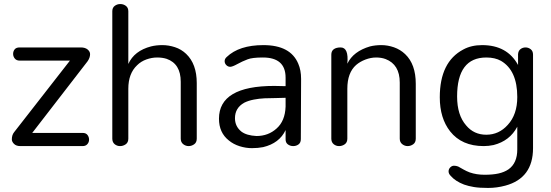

<svg xmlns="http://www.w3.org/2000/svg" viewBox="-20 -716 2699 941"><path d="M384.8 -64.6Q401.3 -64.6 408.9 -54.4Q416.5 -44.3 416.5 -31.6Q416.5 -19 408.2 -9.5Q400 0 384.8 0H79.7Q59.5 0 48.7 -10.8Q38 -21.5 38 -32.9Q38 -54.4 49.4 -68.4L322.8 -419H75.9Q60.8 -419 52.5 -429.1Q44.3 -439.2 44.3 -451.9Q44.3 -464.6 51.9 -474.1Q59.5 -483.5 75.9 -483.5H375.9Q397.5 -483.5 409.5 -473.4Q421.5 -463.3 421.5 -450.6Q421.5 -432.9 408.9 -415.2L138 -64.6Z M865.8 -315.2Q865.8 -403.8 796.2 -427.8Q775.9 -434.2 750 -434.2Q724.1 -434.2 697.5 -424.7Q670.9 -415.2 651.9 -396.2Q608.9 -355.7 608.9 -281V-36.7Q608.9 -17.7 596.2 -8.9Q583.5 0 568.4 0Q553.2 0 541.8 -9.5Q530.4 -19 530.4 -36.7V-660.8Q530.4 -678.5 542.4 -687.3Q554.4 -696.2 569.6 -696.2Q584.8 -696.2 596.8 -687.3Q608.9 -678.5 608.9 -660.8V-402.5Q638 -467.1 720.3 -488.6Q745.6 -494.9 775.9 -494.9Q806.3 -494.9 837.3 -484.8Q868.4 -474.7 892.4 -451.9Q944.3 -402.5 944.3 -308.9V-36.7Q944.3 -17.7 931.6 -8.9Q919 0 904.4 0Q889.9 0 877.8 -9.5Q865.8 -19 865.8 -36.7Z M1324.1 -294.9 1379.7 -293.7V-335.4Q1379.7 -434.2 1268.4 -434.2Q1216.5 -434.2 1193.7 -425.3Q1167.1 -415.2 1143 -401.9Q1119 -388.6 1108.2 -388.6Q1097.5 -388.6 1089.2 -396.8Q1081 -405.1 1081 -416.5Q1081 -427.8 1091.1 -436.7Q1151.9 -494.9 1270.9 -494.9Q1403.8 -494.9 1441.8 -403.8Q1455.7 -372.2 1455.7 -329.1L1454.4 -34.2Q1454.4 -16.5 1443 -8.2Q1431.6 0 1417.1 0Q1402.5 0 1391.1 -8.2Q1379.7 -16.5 1379.7 -32.9V-78.5Q1349.4 -13.9 1269.6 5.1Q1244.3 10.1 1214.6 10.1Q1184.8 10.1 1154.4 0.6Q1124.1 -8.9 1101.3 -27.8Q1053.2 -65.8 1053.2 -134.2Q1053.2 -294.9 1324.1 -294.9ZM1379.7 -236.7Q1358.2 -235.4 1331 -235.4Q1303.8 -235.4 1276.6 -234.2Q1249.4 -232.9 1223.4 -227.8Q1197.5 -222.8 1177.2 -212.7Q1131.6 -187.3 1131.6 -136.7Q1131.6 -96.2 1163.3 -70.9Q1188.6 -51.9 1236.7 -49.4Q1294.9 -49.4 1335.4 -86.1Q1377.2 -122.8 1379.7 -193.7Z M1603.8 -448.1Q1603.8 -465.8 1615.8 -474.7Q1627.8 -483.5 1649.4 -483.5Q1689.9 -483.5 1682.3 -403.8Q1711.4 -464.6 1793.7 -488.6Q1819 -494.9 1849.4 -494.9Q1879.7 -494.9 1910.8 -484.2Q1941.8 -473.4 1965.8 -450.6Q2017.7 -401.3 2017.7 -305.1V-36.7Q2017.7 -17.7 2005.1 -8.9Q1992.4 0 1977.8 0Q1963.3 0 1951.3 -9.5Q1939.2 -19 1939.2 -36.7V-311.4Q1939.2 -400 1869.6 -426.6Q1849.4 -434.2 1823.4 -434.2Q1797.5 -434.2 1770.9 -424.1Q1744.3 -413.9 1725.3 -397.5Q1682.3 -359.5 1682.3 -281V-36.7Q1682.3 -17.7 1669.6 -8.9Q1657 0 1641.8 0Q1626.6 0 1615.2 -9.5Q1603.8 -19 1603.8 -36.7Z M2363.3 -434.2Q2220.3 -434.2 2220.3 -243Q2220.3 -151.9 2264.6 -101.3Q2302.5 -55.7 2363.3 -55.7Q2425.3 -55.7 2468.4 -103.8Q2515.2 -154.4 2515.2 -240.5Q2515.2 -370.9 2435.4 -417.7Q2406.3 -434.2 2363.3 -434.2ZM2343 -494.9Q2465.8 -494.9 2519 -397.5V-450.6Q2520.3 -467.1 2531 -475.3Q2541.8 -483.5 2555.7 -483.5Q2569.6 -483.5 2581 -474.7Q2592.4 -465.8 2592.4 -448.1V10.1Q2592.4 157 2457 193.7Q2415.2 205.1 2372.2 205.1Q2329.1 205.1 2302.5 200.6Q2275.9 196.2 2254.4 188.6Q2211.4 172.2 2188.6 145.6Q2178.5 135.4 2178.5 124.1Q2178.5 112.7 2186.7 104.4Q2194.9 96.2 2205.1 96.2Q2215.2 96.2 2225.3 100Q2239.2 107.6 2252.5 115.2Q2265.8 122.8 2282.3 129.1Q2315.2 140.5 2355.1 140.5Q2394.9 140.5 2423.4 134.2Q2451.9 127.8 2472.2 113.9Q2515.2 83.5 2515.2 16.5V-94.9Q2478.5 -25.3 2398.7 -5.1Q2374.7 0 2350.6 0Q2243 0 2186.1 -72.2Q2135.4 -136.7 2135.4 -239.2Q2135.4 -412.7 2250.6 -473.4Q2289.9 -494.9 2343 -494.9Z"/></svg>

Font: Mandali
Style: Regular
Weight: 400
Designer: Purushoth Kumar Guthula
Foundry: Silikandhra, Hyderabad
Version: Version 1.0.5; ttfautohint (v1.2.25-373a) -l 7 -r 28 -G 50 -